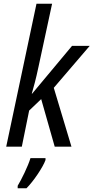

<svg xmlns="http://www.w3.org/2000/svg" viewBox="-20 -780 497 1021"><path d="M13 0H96L135 -192L199 -253L271 0H360L266 -313L457 -536H363L151 -282H149C158 -313 171 -359 185 -426L257 -760H174ZM74 221H121C159 183 209 108 222 71V61H142C129 104 94 175 74 208Z"/></svg>

Font: Noto Sans Display SemiCondensed
Style: Italic
Weight: 400
Width: 4
Italic angle: -12°
Designer: Monotype Design Team
Foundry: Monotype Imaging Inc.
Version: Version 1.900